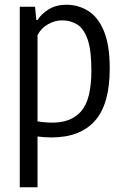

<svg xmlns="http://www.w3.org/2000/svg" viewBox="-20 -571 522 811"><path d="M63.5 220V-542.5H128L133.5 -486.5H138.5Q155.5 -513.5 186.8 -532.2Q218 -551 260.5 -551Q309.5 -551 351 -526Q392.5 -501 418 -442Q443.5 -383 443.5 -281Q443.5 -131.5 381.2 -61Q319 9.5 197.5 9.5Q169.5 9.5 138.5 5.5V220ZM202.5 -53Q281.5 -53 323.8 -102.2Q366 -151.5 366 -273.5Q366 -360 349.8 -405.5Q333.5 -451 305.5 -468Q277.5 -485 242.5 -485Q212.5 -485 183.8 -469.2Q155 -453.5 138.5 -423V-58.5Q168.5 -53 202.5 -53Z"/></svg>

Font: Encode Sans Cnd
Style: Regular
Weight: 400
Width: 3
Designer: Multiple Designers
Foundry: Impallari Type
Version: Version 3.002; ttfautohint (v1.8.3) -l 8 -r 50 -G 200 -x 14 